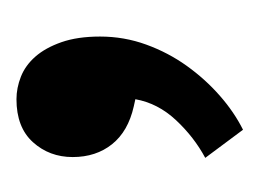

<svg xmlns="http://www.w3.org/2000/svg" viewBox="-62 -113 322 239"><g transform="rotate(-90 99.5 7.0)"><path d="M96 -134Q110 -134 124 -128.5Q138 -123 149 -110.5Q160 -98 167 -78Q174 -58 174 -30Q174 0 164 27.5Q154 55 137.5 78Q121 101 100.5 119Q80 137 58 148L23 101Q49 87 70 64.5Q91 42 96 14L87 12Q56 5 40 -15Q24 -35 24 -64Q24 -93 42.5 -113.5Q61 -134 96 -134Z"/></g></svg>

Font: Mukta Malar ExtraBold
Style: Regular
Weight: 800
Designer: Aadarsh Rajan, Girish Dalvi, Yashodeep Gholap
Foundry: Ek Type
Version: Version 2.538;PS 1.000;hotconv 16.6.51;makeotf.lib2.5.65220;